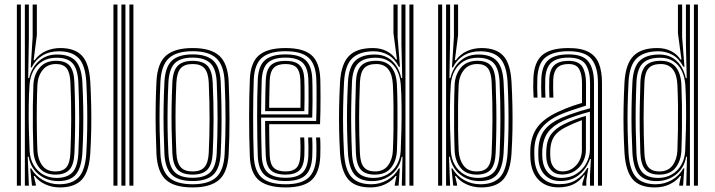

<svg xmlns="http://www.w3.org/2000/svg" viewBox="-20 -820 3157 848"><path d="M54.5 0V-800H72.2V0ZM89.8 0V-800H107.5V-652.2L104.5 -475.2H108.8Q120.2 -523.2 153.2 -551.6Q186.2 -580 234 -579.2Q288.8 -578.8 314.5 -550.2Q340.2 -521.8 343.8 -457.2Q346.5 -402.8 347.5 -351.2Q348.5 -299.8 347.6 -248.6Q346.8 -197.5 343.8 -144Q339.5 -79 315.2 -49.6Q291 -20.2 237.2 -20.2Q188.5 -20.2 151.9 -49.1Q115.2 -78 106.5 -127.8H102.5L107.5 0ZM230 -34.2Q276.2 -34.2 299.8 -58.5Q323.2 -82.8 326.2 -145Q329.5 -219.5 329.8 -293.4Q330 -367.2 326 -457.2Q323.2 -515 301 -540Q278.8 -565 230 -565Q193.8 -565 167.9 -549.6Q142 -534.2 127.5 -507.5Q113 -480.8 110.5 -446.8Q107.5 -402.8 106.9 -351.6Q106.2 -300.5 107.5 -249.4Q108.8 -198.2 110.8 -154.2Q112.5 -118.5 128.2 -91.5Q144 -64.5 170.2 -49.4Q196.5 -34.2 230 -34.2ZM225.2 -48.8Q177.2 -48.8 153.4 -79.2Q129.5 -109.8 127.5 -154.5Q125.8 -199.5 125.1 -251.6Q124.5 -303.8 125.1 -354.5Q125.8 -405.2 127.5 -445.8Q129.8 -490.8 155.1 -521.1Q180.5 -551.5 228 -551.5Q269.8 -551.5 288.2 -529.1Q306.8 -506.8 308.5 -456.8Q310.8 -401.2 311.5 -350.4Q312.2 -299.5 311.6 -249Q311 -198.5 308.8 -144.8Q306.5 -91.8 286.4 -70.2Q266.2 -48.8 225.2 -48.8ZM225 -62.8Q257.5 -62.8 273.2 -81.2Q289 -99.8 291 -144.8Q294 -215.2 294.5 -290.6Q295 -366 291 -456.5Q289 -500 274.1 -518.6Q259.2 -537.2 227.8 -537.2Q189.5 -537.2 168.4 -510.8Q147.2 -484.2 145.2 -445.5Q143.2 -402 142.6 -349Q142 -296 142.8 -244.9Q143.5 -193.8 145.2 -155.2Q147 -116.5 166.4 -89.6Q185.8 -62.8 225 -62.8ZM244.5 7.8Q210.2 7.8 180.5 -5.6Q150.8 -19 133 -42.8H129.2L138 -6.5L138.2 0H121.2L113.5 -76.2H117.8Q135.8 -44 168.9 -25.1Q202 -6.2 240.8 -6.2Q299 -6.2 327.9 -37.5Q356.8 -68.8 361.2 -144.2Q364.2 -194.8 365.1 -246.2Q366 -297.8 365 -350.6Q364 -403.5 361.2 -457.5Q356.8 -532.8 327.5 -563.1Q298.2 -593.5 240.2 -593.5Q198 -593.5 167 -574.5Q136 -555.5 120 -522.2H115.8L124.2 -657.2V-800H142.8V-664.8L128.5 -554H132.8Q152.8 -581.2 182.4 -594.5Q212 -607.8 246.5 -607.8Q310.8 -607.8 342.4 -573.6Q374 -539.5 378.8 -458Q381.8 -402.8 382.8 -351Q383.8 -299.2 382.9 -248Q382 -196.8 378.8 -143Q373.5 -62 341.9 -27.1Q310.2 7.8 244.5 7.8Z M551.5 0V-800H569.2V0ZM481 0V-800H498.8V0ZM516.2 0V-800H534V0Z M830.8 7.8Q748 7.8 711.4 -27.1Q674.8 -62 671 -140.5Q668.8 -192 667.8 -243.5Q666.8 -295 667.5 -348.6Q668.2 -402.2 671 -459.5Q675 -541.2 713.5 -574.5Q752 -607.8 830.8 -607.8Q911.2 -607.8 948.8 -573.6Q986.2 -539.5 990 -459.2Q993.5 -378.2 993.6 -297.9Q993.8 -217.5 990 -140.5Q985.8 -58.8 947.4 -25.5Q909 7.8 830.8 7.8ZM830.8 -6.2Q902 -6.2 935.4 -37.4Q968.8 -68.5 972.2 -141.5Q976 -214.2 976.1 -292.8Q976.2 -371.2 972.2 -458.5Q969 -531.5 935.6 -562.6Q902.2 -593.8 830.8 -593.8Q759 -593.8 725.6 -562.6Q692.2 -531.5 688.5 -458.5Q685.8 -399 685 -345.8Q684.2 -292.5 685.2 -242.5Q686.2 -192.5 688.5 -141.2Q692 -69 725.1 -37.6Q758.2 -6.2 830.8 -6.2ZM830.8 -20.5Q766.2 -20.5 737.8 -49.2Q709.2 -78 706 -142.5Q703.8 -195 702.8 -245.5Q701.8 -296 702.6 -348.1Q703.5 -400.2 706.2 -457.5Q709.5 -524 739 -551.9Q768.5 -579.8 830.8 -579.8Q892.8 -579.8 922.2 -552Q951.8 -524.2 954.8 -457.8Q957.2 -403 958.1 -351.2Q959 -299.5 958.2 -248Q957.5 -196.5 954.8 -142.5Q951.5 -76.5 922.2 -48.5Q893 -20.5 830.8 -20.5ZM830.8 -34.8Q884.8 -34.8 909.5 -60Q934.2 -85.2 937.2 -143.8Q940.8 -219.5 940.9 -294Q941 -368.5 937.2 -456.5Q934.5 -516.8 908.8 -541.1Q883 -565.5 830.8 -565.5Q775.5 -565.5 751.1 -539.8Q726.8 -514 723.8 -456.2Q721.2 -402.5 720.4 -352Q719.5 -301.5 720.2 -250.2Q721 -199 723.8 -143Q726.8 -84.2 751.9 -59.5Q777 -34.8 830.8 -34.8ZM830.8 -48.8Q785.5 -48.8 764.6 -70.8Q743.8 -92.8 741.2 -143.2Q739 -198.2 738 -248.6Q737 -299 737.9 -349.8Q738.8 -400.5 741.2 -455.8Q743.8 -508 765.1 -529.6Q786.5 -551.2 830.8 -551.2Q875.8 -551.2 896.5 -529.2Q917.2 -507.2 919.5 -455.8Q923.5 -366 923.2 -291.6Q923 -217.2 919.5 -144.2Q917 -92.8 896.1 -70.8Q875.2 -48.8 830.8 -48.8ZM830.8 -62.8Q866.8 -62.8 883.2 -82Q899.8 -101.2 902 -145Q905.5 -221.2 905.6 -293.1Q905.8 -365 902 -455Q900 -498.2 883.6 -517.8Q867.2 -537.2 830.8 -537.2Q794 -537.2 777.6 -517.9Q761.2 -498.5 759 -455.2Q756.5 -399.5 755.6 -349.5Q754.8 -299.5 755.6 -249.6Q756.5 -199.8 759 -143.8Q761.2 -101.2 777.9 -82Q794.5 -62.8 830.8 -62.8Z M1241.8 7.8Q1163.2 7.8 1125 -22.8Q1086.8 -53.2 1083.5 -127.8Q1081.8 -169.2 1081 -214.2Q1080.2 -259.2 1080.2 -304.6Q1080.2 -350 1081.1 -392.5Q1082 -435 1083.5 -471Q1087.2 -546.2 1125.1 -577Q1163 -607.8 1241 -607.8Q1319 -607.8 1355.1 -577Q1391.2 -546.2 1394.5 -473.2Q1395 -465.5 1395.2 -443.2Q1395.5 -421 1395.6 -390.9Q1395.8 -360.8 1395.2 -329.1Q1394.8 -297.5 1393.5 -271.5H1168.8Q1169 -246 1169.2 -223Q1169.5 -200 1170 -178Q1170.5 -156 1171.2 -133.2Q1172.8 -95.5 1189.1 -79.1Q1205.5 -62.8 1241.8 -62.8Q1272.8 -62.8 1288.6 -78.1Q1304.5 -93.5 1306.5 -132.2Q1307.5 -149.2 1307.4 -171.9Q1307.2 -194.5 1306 -212.8H1323.5Q1324.8 -192 1324.8 -169.1Q1324.8 -146.2 1324.2 -131.5Q1322 -87.2 1302.6 -68Q1283.2 -48.8 1241.8 -48.8Q1196.2 -48.8 1175.9 -68.4Q1155.5 -88 1153.8 -132.5Q1152.8 -158 1152.1 -184.1Q1151.5 -210.2 1151.2 -236Q1151 -261.8 1150.8 -286H1376.5Q1377.5 -312.2 1377.9 -341.5Q1378.2 -370.8 1378.1 -397.8Q1378 -424.8 1377.8 -444.8Q1377.5 -464.8 1377 -472.5Q1374 -537.5 1342.4 -565.6Q1310.8 -593.8 1241 -593.8Q1171.8 -593.8 1137.9 -565.8Q1104 -537.8 1100.8 -469Q1099.5 -437 1098.8 -395.1Q1098 -353.2 1098 -307.2Q1098 -261.2 1098.6 -215.6Q1099.2 -170 1100.8 -130.5Q1103.8 -64.5 1136.1 -35.4Q1168.5 -6.2 1241.8 -6.2Q1310.2 -6.2 1342 -34.6Q1373.8 -63 1377 -129.5Q1377.5 -140 1377.6 -154.8Q1377.8 -169.5 1377.4 -184.9Q1377 -200.2 1376 -212.8H1393.8Q1395.2 -194 1395.2 -169.5Q1395.2 -145 1394.5 -128.8Q1391 -55.8 1355.5 -24Q1320 7.8 1241.8 7.8ZM1241.8 -20.5Q1180.5 -20.5 1150.8 -45.2Q1121 -70 1118.5 -130.5Q1117.2 -165.8 1116.5 -209.1Q1115.8 -252.5 1115.6 -298.5Q1115.5 -344.5 1116.2 -388.2Q1117 -432 1118.5 -467.8Q1121.2 -530 1151 -554.9Q1180.8 -579.8 1241 -579.8Q1301.5 -579.8 1329.1 -554.8Q1356.8 -529.8 1359.2 -472Q1359.8 -462.8 1360.1 -435.5Q1360.5 -408.2 1360.4 -372.2Q1360.2 -336.2 1359 -300.5H1133.2Q1133.2 -256.8 1133.9 -212.2Q1134.5 -167.8 1136 -131.8Q1138.2 -78.8 1163.5 -56.8Q1188.8 -34.8 1241.8 -34.8Q1291.2 -34.8 1315.1 -56.5Q1339 -78.2 1341.8 -130.5Q1342.5 -146 1342.4 -169.8Q1342.2 -193.5 1341 -212.8H1358.8Q1360 -193 1360 -169.5Q1360 -146 1359.2 -130Q1356.5 -71.5 1329.1 -46Q1301.8 -20.5 1241.8 -20.5ZM1133.2 -314.8H1342Q1342.8 -346.5 1342.9 -378.5Q1343 -410.5 1342.6 -435.6Q1342.2 -460.8 1341.8 -471Q1339.5 -521.5 1316 -543.5Q1292.5 -565.5 1241 -565.5Q1187.8 -565.5 1163.1 -542.9Q1138.5 -520.2 1136 -467Q1134.8 -433.5 1134.1 -393.5Q1133.5 -353.5 1133.2 -314.8ZM1151 -329.2Q1151.2 -346.8 1151.5 -370.4Q1151.8 -394 1152.2 -419.1Q1152.8 -444.2 1153.8 -466Q1155.8 -512.2 1176.2 -531.8Q1196.8 -551.2 1241 -551.2Q1283.5 -551.2 1302.9 -532.5Q1322.2 -513.8 1324 -470.5Q1324.5 -460.5 1324.9 -437.9Q1325.2 -415.2 1325.1 -386.6Q1325 -358 1324.2 -329.2ZM1168.8 -343.8H1307Q1307.5 -371.2 1307.5 -397.1Q1307.5 -423 1307.2 -442.4Q1307 -461.8 1306.5 -469.2Q1305 -504.2 1290.5 -520.8Q1276 -537.2 1241 -537.2Q1204.8 -537.2 1188.8 -520Q1172.8 -502.8 1171.2 -465.2Q1170.8 -444.2 1170.1 -424.1Q1169.5 -404 1169.2 -384.1Q1169 -364.2 1168.8 -343.8Z M1806 0H1788.2V-800H1806ZM1770.8 0H1754.5L1757.8 -127.8H1754Q1745.2 -78 1708.9 -49.1Q1672.5 -20.2 1623.2 -20.2Q1572 -20.2 1546.6 -48.2Q1521.2 -76.2 1516.8 -144.2Q1514.2 -192 1513.1 -242.2Q1512 -292.5 1512.9 -346.1Q1513.8 -399.8 1516.8 -457.2Q1520.5 -524.8 1549.4 -552Q1578.2 -579.2 1635.2 -579.2Q1681.2 -579.2 1711.4 -551.4Q1741.5 -523.5 1752.2 -475.2H1756.5L1753 -623.5V-800H1770.8ZM1630.8 -34.2Q1663.8 -34.2 1690 -49.1Q1716.2 -64 1732.1 -91Q1748 -118 1749.8 -154.2Q1751.8 -199 1753 -250.5Q1754.2 -302 1753.6 -352.8Q1753 -403.5 1750.2 -445.5Q1747.5 -481.5 1734 -508.2Q1720.5 -535 1696.8 -550Q1673 -565 1639.5 -565Q1586.8 -565 1562 -540.2Q1537.2 -515.5 1534.5 -456.8Q1532 -397.8 1531.2 -346.8Q1530.5 -295.8 1531.4 -246.6Q1532.2 -197.5 1534.5 -143.8Q1537.2 -85.2 1559.6 -59.8Q1582 -34.2 1630.8 -34.2ZM1635.2 -48.8Q1593 -48.8 1573.5 -71.1Q1554 -93.5 1551.8 -144.8Q1549.8 -197.8 1549 -247.4Q1548.2 -297 1549.1 -348.4Q1550 -399.8 1552 -457.8Q1554 -506.8 1574.6 -529.1Q1595.2 -551.5 1641.5 -551.5Q1685.5 -551.5 1708.1 -523.9Q1730.8 -496.2 1733 -445.8Q1734.8 -408.2 1735.4 -359.4Q1736 -310.5 1735.5 -257.5Q1735 -204.5 1733 -154.2Q1731 -110 1707.4 -79.4Q1683.8 -48.8 1635.2 -48.8ZM1635.8 -62.8Q1674.5 -62.8 1694 -89.5Q1713.5 -116.2 1715.2 -154.8Q1717 -194 1717.8 -244.2Q1718.5 -294.5 1718 -347.1Q1717.5 -399.8 1715.2 -445.5Q1713.2 -490.2 1695 -513.8Q1676.8 -537.2 1641.5 -537.2Q1605.5 -537.2 1588.6 -518.9Q1571.8 -500.5 1569.8 -458Q1566.2 -374 1566.1 -299.5Q1566 -225 1569.5 -144.8Q1571.5 -99 1587.8 -80.9Q1604 -62.8 1635.8 -62.8ZM1616 7.8Q1548 7.8 1517.5 -28.5Q1487 -64.8 1481.8 -144Q1478.8 -196 1477.8 -245.9Q1476.8 -295.8 1477.8 -347.6Q1478.8 -399.5 1481.8 -457.5Q1486.8 -537.5 1521 -572.6Q1555.2 -607.8 1626.2 -607.8Q1661.8 -607.8 1688.4 -593.8Q1715 -579.8 1729 -557H1733.2L1717.8 -673.2V-800H1736.2V-655L1746.5 -525.2L1741.2 -525.5Q1723 -561.2 1694.2 -577.4Q1665.5 -593.5 1631.2 -593.5Q1569 -593.5 1536.4 -563.2Q1503.8 -533 1499.5 -458Q1496.5 -398.5 1495.5 -346.2Q1494.5 -294 1495.6 -244.4Q1496.8 -194.8 1499.5 -143.2Q1504.2 -68.5 1533 -37.4Q1561.8 -6.2 1619.8 -6.2Q1657.5 -6.2 1690.2 -24.6Q1723 -43 1741.5 -76.2H1745.8L1740.5 0H1723.5L1723.8 -6.5L1731.2 -42.8H1727.5Q1710.5 -20 1681.1 -6.1Q1651.8 7.8 1616 7.8Z M1915 0V-800H1932.8V0ZM1950.2 0V-800H1968V-652.2L1965 -475.2H1969.2Q1980.8 -523.2 2013.8 -551.6Q2046.8 -580 2094.5 -579.2Q2149.2 -578.8 2175 -550.2Q2200.8 -521.8 2204.2 -457.2Q2207 -402.8 2208 -351.2Q2209 -299.8 2208.1 -248.6Q2207.2 -197.5 2204.2 -144Q2200 -79 2175.8 -49.6Q2151.5 -20.2 2097.8 -20.2Q2049 -20.2 2012.4 -49.1Q1975.8 -78 1967 -127.8H1963L1968 0ZM2090.5 -34.2Q2136.8 -34.2 2160.2 -58.5Q2183.8 -82.8 2186.8 -145Q2190 -219.5 2190.2 -293.4Q2190.5 -367.2 2186.5 -457.2Q2183.8 -515 2161.5 -540Q2139.2 -565 2090.5 -565Q2054.2 -565 2028.4 -549.6Q2002.5 -534.2 1988 -507.5Q1973.5 -480.8 1971 -446.8Q1968 -402.8 1967.4 -351.6Q1966.8 -300.5 1968 -249.4Q1969.2 -198.2 1971.2 -154.2Q1973 -118.5 1988.8 -91.5Q2004.5 -64.5 2030.8 -49.4Q2057 -34.2 2090.5 -34.2ZM2085.8 -48.8Q2037.8 -48.8 2013.9 -79.2Q1990 -109.8 1988 -154.5Q1986.2 -199.5 1985.6 -251.6Q1985 -303.8 1985.6 -354.5Q1986.2 -405.2 1988 -445.8Q1990.2 -490.8 2015.6 -521.1Q2041 -551.5 2088.5 -551.5Q2130.2 -551.5 2148.8 -529.1Q2167.2 -506.8 2169 -456.8Q2171.2 -401.2 2172 -350.4Q2172.8 -299.5 2172.1 -249Q2171.5 -198.5 2169.2 -144.8Q2167 -91.8 2146.9 -70.2Q2126.8 -48.8 2085.8 -48.8ZM2085.5 -62.8Q2118 -62.8 2133.8 -81.2Q2149.5 -99.8 2151.5 -144.8Q2154.5 -215.2 2155 -290.6Q2155.5 -366 2151.5 -456.5Q2149.5 -500 2134.6 -518.6Q2119.8 -537.2 2088.2 -537.2Q2050 -537.2 2028.9 -510.8Q2007.8 -484.2 2005.8 -445.5Q2003.8 -402 2003.1 -349Q2002.5 -296 2003.2 -244.9Q2004 -193.8 2005.8 -155.2Q2007.5 -116.5 2026.9 -89.6Q2046.2 -62.8 2085.5 -62.8ZM2105 7.8Q2070.8 7.8 2041 -5.6Q2011.2 -19 1993.5 -42.8H1989.8L1998.5 -6.5L1998.8 0H1981.8L1974 -76.2H1978.2Q1996.2 -44 2029.4 -25.1Q2062.5 -6.2 2101.2 -6.2Q2159.5 -6.2 2188.4 -37.5Q2217.2 -68.8 2221.8 -144.2Q2224.8 -194.8 2225.6 -246.2Q2226.5 -297.8 2225.5 -350.6Q2224.5 -403.5 2221.8 -457.5Q2217.2 -532.8 2188 -563.1Q2158.8 -593.5 2100.8 -593.5Q2058.5 -593.5 2027.5 -574.5Q1996.5 -555.5 1980.5 -522.2H1976.2L1984.8 -657.2V-800H2003.2V-664.8L1989 -554H1993.2Q2013.2 -581.2 2042.9 -594.5Q2072.5 -607.8 2107 -607.8Q2171.2 -607.8 2202.9 -573.6Q2234.5 -539.5 2239.2 -458Q2242.2 -402.8 2243.2 -351Q2244.2 -299.2 2243.4 -248Q2242.5 -196.8 2239.2 -143Q2234 -62 2202.4 -27.1Q2170.8 7.8 2105 7.8Z M2621 0V-453.5Q2621 -523 2593.1 -558.4Q2565.2 -593.8 2491 -593.8Q2425.5 -593.8 2390.9 -567.8Q2356.2 -541.8 2353.2 -473.8Q2352.5 -451.8 2352.6 -431.1Q2352.8 -410.5 2354 -388.8H2336.8Q2335.2 -412.8 2335 -432.5Q2334.8 -452.2 2335.8 -474.5Q2338.8 -545.8 2375.2 -576.8Q2411.8 -607.8 2491 -607.8Q2548.2 -607.8 2580.4 -590.1Q2612.5 -572.5 2625.6 -538.1Q2638.8 -503.8 2638.8 -453.5V0ZM2459 -34.2Q2498.2 -34.2 2526.5 -52.8Q2554.8 -71.2 2570.1 -100.1Q2585.5 -129 2585.5 -159.8V-326.8Q2554.2 -318.5 2521.1 -307.4Q2488 -296.2 2465.8 -285.8Q2422 -264.8 2400.4 -236Q2378.8 -207.2 2375.2 -159Q2374.5 -147.2 2374.8 -137.8Q2375 -128.2 2375.8 -117.5Q2380 -79 2401.2 -56.6Q2422.5 -34.2 2459 -34.2ZM2462.5 -49.2Q2431.8 -49.2 2413.9 -68.8Q2396 -88.2 2393.2 -119.5Q2392.5 -128.5 2392.4 -138.1Q2392.2 -147.8 2392.8 -157.2Q2395.2 -202.2 2414.8 -227.9Q2434.2 -253.5 2472 -272Q2496.5 -283.8 2519 -292.2Q2541.5 -300.8 2567.8 -308.2V-158.5Q2567.8 -130 2554.8 -105Q2541.8 -80 2518.2 -64.6Q2494.8 -49.2 2462.5 -49.2ZM2464.5 -63Q2489.2 -63 2508.5 -75.9Q2527.8 -88.8 2538.9 -110.2Q2550 -131.8 2550 -157.2V-289.2Q2532 -282.8 2514.9 -275.4Q2497.8 -268 2478.8 -258.5Q2443.2 -240.5 2427.6 -217.5Q2412 -194.5 2410.2 -156.5Q2410 -147 2410.1 -138.1Q2410.2 -129.2 2411 -120.8Q2413 -96 2426.9 -79.5Q2440.8 -63 2464.5 -63ZM2446 7.5Q2393.2 7.5 2360.6 -24Q2328 -55.5 2323 -114Q2322 -126.5 2322 -138.5Q2322 -150.5 2322.5 -163.8Q2326 -221.5 2354.6 -259.6Q2383.2 -297.8 2446.5 -326.8Q2461.5 -333.8 2476.9 -340Q2492.2 -346.2 2510.2 -352.6Q2528.2 -359 2550.5 -365.5V-453.5Q2550.5 -492.2 2537.9 -514.8Q2525.2 -537.2 2491 -537.2Q2457 -537.2 2441 -520.4Q2425 -503.5 2423.5 -469.5Q2423 -457.2 2423 -434.8Q2423 -412.2 2424 -388.8H2406.5Q2405.5 -411.2 2405.5 -433.5Q2405.5 -455.8 2406 -470.8Q2407.8 -513.5 2428.6 -532.4Q2449.5 -551.2 2491 -551.2Q2536.2 -551.2 2552.2 -524.9Q2568.2 -498.5 2568.2 -453.5V-353.5Q2536.8 -344 2506.2 -333.5Q2475.8 -323 2453 -313.2Q2398.5 -289 2370.5 -252.6Q2342.5 -216.2 2340 -162.5Q2339.8 -150.8 2339.8 -139Q2339.8 -127.2 2340.8 -115.2Q2344.8 -64.8 2373.4 -35.6Q2402 -6.5 2450.2 -6.5Q2495 -6.5 2524.9 -25.6Q2554.8 -44.8 2574 -78H2578.2L2569.5 -21.5V0H2552.2L2552 -9.5L2563 -46.2H2559.5Q2538.5 -18 2510.9 -5.2Q2483.2 7.5 2446 7.5ZM2585.8 0V-48.2L2589.8 -117.5H2585.8Q2569.8 -73 2536.2 -46.6Q2502.8 -20.2 2454.2 -20.5Q2413.5 -20.5 2387.8 -45.9Q2362 -71.2 2358.2 -116.2Q2357.5 -127.8 2357.4 -138.5Q2357.2 -149.2 2357.8 -161.2Q2360.5 -213.8 2384.5 -245.2Q2408.5 -276.8 2459.5 -299.5Q2474.8 -306.2 2496 -313.9Q2517.2 -321.5 2540.6 -328.8Q2564 -336 2586 -341.8V-453.5Q2586 -506 2566.2 -535.8Q2546.5 -565.5 2491 -565.5Q2440.2 -565.5 2415.4 -543.8Q2390.5 -522 2388.2 -471Q2387.8 -456.2 2387.8 -433.9Q2387.8 -411.5 2389.2 -388.8H2371.5Q2370.2 -410.2 2370.1 -432.8Q2370 -455.2 2370.8 -471.2Q2373 -528.8 2401.2 -554.2Q2429.5 -579.8 2491 -579.8Q2555 -579.8 2579.2 -547.6Q2603.5 -515.5 2603.5 -453.5V0Z M3062.5 0H3044.8V-800H3062.5ZM3027.2 0H3011L3014.2 -127.8H3010.5Q3001.8 -78 2965.4 -49.1Q2929 -20.2 2879.8 -20.2Q2828.5 -20.2 2803.1 -48.2Q2777.8 -76.2 2773.2 -144.2Q2770.8 -192 2769.6 -242.2Q2768.5 -292.5 2769.4 -346.1Q2770.2 -399.8 2773.2 -457.2Q2777 -524.8 2805.9 -552Q2834.8 -579.2 2891.8 -579.2Q2937.8 -579.2 2967.9 -551.4Q2998 -523.5 3008.8 -475.2H3013L3009.5 -623.5V-800H3027.2ZM2887.2 -34.2Q2920.2 -34.2 2946.5 -49.1Q2972.8 -64 2988.6 -91Q3004.5 -118 3006.2 -154.2Q3008.2 -199 3009.5 -250.5Q3010.8 -302 3010.1 -352.8Q3009.5 -403.5 3006.8 -445.5Q3004 -481.5 2990.5 -508.2Q2977 -535 2953.2 -550Q2929.5 -565 2896 -565Q2843.2 -565 2818.5 -540.2Q2793.8 -515.5 2791 -456.8Q2788.5 -397.8 2787.8 -346.8Q2787 -295.8 2787.9 -246.6Q2788.8 -197.5 2791 -143.8Q2793.8 -85.2 2816.1 -59.8Q2838.5 -34.2 2887.2 -34.2ZM2891.8 -48.8Q2849.5 -48.8 2830 -71.1Q2810.5 -93.5 2808.2 -144.8Q2806.2 -197.8 2805.5 -247.4Q2804.8 -297 2805.6 -348.4Q2806.5 -399.8 2808.5 -457.8Q2810.5 -506.8 2831.1 -529.1Q2851.8 -551.5 2898 -551.5Q2942 -551.5 2964.6 -523.9Q2987.2 -496.2 2989.5 -445.8Q2991.2 -408.2 2991.9 -359.4Q2992.5 -310.5 2992 -257.5Q2991.5 -204.5 2989.5 -154.2Q2987.5 -110 2963.9 -79.4Q2940.2 -48.8 2891.8 -48.8ZM2892.2 -62.8Q2931 -62.8 2950.5 -89.5Q2970 -116.2 2971.8 -154.8Q2973.5 -194 2974.2 -244.2Q2975 -294.5 2974.5 -347.1Q2974 -399.8 2971.8 -445.5Q2969.8 -490.2 2951.5 -513.8Q2933.2 -537.2 2898 -537.2Q2862 -537.2 2845.1 -518.9Q2828.2 -500.5 2826.2 -458Q2822.8 -374 2822.6 -299.5Q2822.5 -225 2826 -144.8Q2828 -99 2844.2 -80.9Q2860.5 -62.8 2892.2 -62.8ZM2872.5 7.8Q2804.5 7.8 2774 -28.5Q2743.5 -64.8 2738.2 -144Q2735.2 -196 2734.2 -245.9Q2733.2 -295.8 2734.2 -347.6Q2735.2 -399.5 2738.2 -457.5Q2743.2 -537.5 2777.5 -572.6Q2811.8 -607.8 2882.8 -607.8Q2918.2 -607.8 2944.9 -593.8Q2971.5 -579.8 2985.5 -557H2989.8L2974.2 -673.2V-800H2992.8V-655L3003 -525.2L2997.8 -525.5Q2979.5 -561.2 2950.8 -577.4Q2922 -593.5 2887.8 -593.5Q2825.5 -593.5 2792.9 -563.2Q2760.2 -533 2756 -458Q2753 -398.5 2752 -346.2Q2751 -294 2752.1 -244.4Q2753.2 -194.8 2756 -143.2Q2760.8 -68.5 2789.5 -37.4Q2818.2 -6.2 2876.2 -6.2Q2914 -6.2 2946.8 -24.6Q2979.5 -43 2998 -76.2H3002.2L2997 0H2980L2980.2 -6.5L2987.8 -42.8H2984Q2967 -20 2937.6 -6.1Q2908.2 7.8 2872.5 7.8Z"/></svg>

Font: Big Shoulders Inline Text Thin Medium
Style: Regular
Weight: 500
Version: Version 2.002